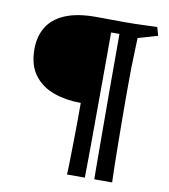

<svg xmlns="http://www.w3.org/2000/svg" viewBox="-81 -729 757 859"><g transform="rotate(10 297.5 -300.0)"><path d="M281 60Q283 26 283.5 -17.5Q284 -61 285 -107Q286 -153 286 -194.5Q286 -236 286 -266Q220 -266 164 -285.5Q108 -305 74 -349.5Q40 -394 40 -468Q40 -524 65 -566.5Q90 -609 144.5 -633Q199 -657 287 -657Q315 -657 347.5 -656.5Q380 -656 411 -656Q441 -656 464 -656.5Q487 -657 510.5 -658Q534 -659 564 -660L575 -622L486 -596Q485 -556 483.5 -523.5Q482 -491 481.5 -454.5Q481 -418 481 -366Q481 -342 481 -300.5Q481 -259 481.5 -208Q482 -157 482.5 -106Q483 -55 484 -11Q485 33 486 60H405Q405 57 404.5 20Q404 -17 404 -76Q404 -135 403.5 -205Q403 -275 403 -344.5Q403 -414 403 -472Q403 -530 403 -565Q403 -600 403 -600H365Q365 -600 365 -565Q365 -530 365 -472Q365 -414 364.5 -344.5Q364 -275 364 -205Q364 -135 363.5 -76Q363 -17 362.5 20Q362 57 362 60Z"/></g></svg>

Font: Alkalami
Style: Regular
Weight: 400
Designer: Becca Hirsbrunner Spalinger
Foundry: SIL International
Version: Version 2.000